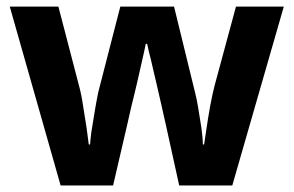

<svg xmlns="http://www.w3.org/2000/svg" viewBox="-20 -566 896 586"><path d="M484.9 -190.9Q483.4 -197.3 479.5 -214.4Q475.6 -231.4 473.6 -241.2Q469.2 -260.3 457 -313.5Q454.1 -325.7 448.5 -349.6Q442.9 -373.5 440.4 -384.8Q433.1 -411.6 429.2 -432.1H424.8Q422.4 -418.5 414.6 -384.8Q413.1 -378.4 398.4 -313.5Q397 -306.6 390.6 -280.5Q384.3 -254.4 380.9 -241.2Q378.4 -229.5 374.3 -212.2Q370.1 -194.8 369.1 -189L325.2 0H165L9.8 -545.9H158.2L221.2 -304.2Q229 -275.4 233.4 -244.1Q239.7 -202.1 244.1 -176.8Q250.5 -128.4 251 -125H254.9Q255.4 -135.7 258.8 -162.6Q264.2 -198.2 266.6 -210.9Q268.1 -219.2 270.5 -234.4Q272.9 -249.5 274.4 -256.3Q278.8 -280.8 279.8 -284.2L347.2 -545.9H511.2L575.2 -284.2Q580.1 -265.6 584.5 -239.3Q591.3 -197.3 594.7 -175.8Q599.1 -144 599.1 -125H603Q607.4 -157.2 610.4 -174.8Q613.8 -199.2 621.6 -243.2Q628.4 -279.3 634.8 -304.2L700.2 -545.9H846.2L689 0H526.9Z"/></svg>

Font: Droid Sans Thai
Style: Bold
Weight: 700
Designer: Steve Matteson
Foundry: Ascender Corporation
Version: Version 1.00